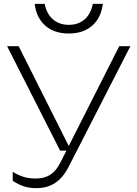

<svg xmlns="http://www.w3.org/2000/svg" viewBox="-20 -800 712 997"><path d="M169 177Q133 177 105 168Q77 159 46 139V92Q75 110 102.5 118.5Q130 127 167 127Q211 127 241.5 107Q272 87 293 45L325 -18H292L17 -560H77L337 -42L599 -560H657L335 69Q316 105 292 129Q268 153 237.5 165Q207 177 169 177ZM337 -626Q262 -626 215.5 -666.5Q169 -707 160 -780H212Q222 -728 255 -699.5Q288 -671 337 -671Q387 -671 419.5 -699.5Q452 -728 462 -780H514Q505 -707 458.5 -666.5Q412 -626 337 -626Z"/></svg>

Font: Bounded
Style: Regular
Weight: 200
Designer: Vlad Churkin
Version: Version 1.0